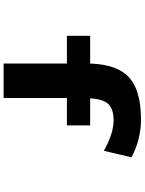

<svg xmlns="http://www.w3.org/2000/svg" viewBox="108 -880 784 1040"><g transform="rotate(-90 500.0 -360.0)"><path d="M340.8 -263.7V-389.6H489.3V-732.4H675.8V-389.6H826.2V-263.7H675.8Q670.9 -116.2 600.1 -52.2Q529.3 11.7 373 11.7Q264.6 11.7 168 -40L203.1 -189.5Q297.9 -136.7 367.2 -136.7Q428.7 -136.7 456.1 -165Q483.4 -193.4 487.3 -263.7Z"/></g></svg>

Font: GenEi Gothic M Heavy
Style: Regular
Weight: 800
Designer: o_tamon (Modified); [Source Han Sans]
Ryoko NISHIZUKA  (kana & ideographs); Paul D. Hunt (Latin, Greek & Cyrillic); Wenl
Version: Version 1.1a;Original Version 1.004